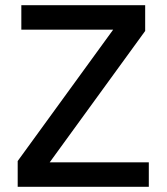

<svg xmlns="http://www.w3.org/2000/svg" viewBox="-20 -718 640 738"><path d="M552 -94H171L538 -599V-698H62V-604H415L48 -99V0H552Z"/></svg>

Font: IBM Mono Medium
Style: Regular
Weight: 500
Monospace: yes
Designer: Mike Abbink, Paul van der Laan, Pieter van Rosmalen
Foundry: Bold Monday
Version: Version 2.3